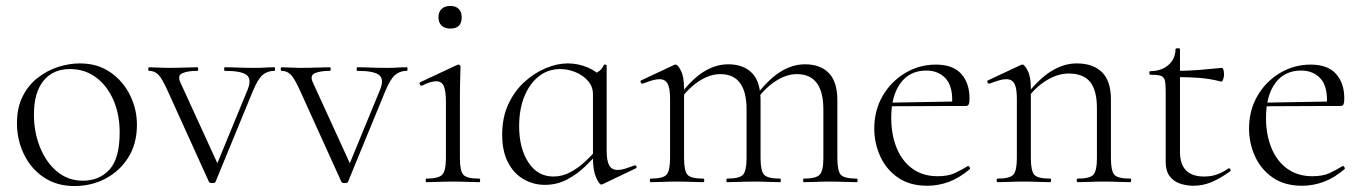

<svg xmlns="http://www.w3.org/2000/svg" viewBox="-20 -612 4584 645"><path d="M230 13Q171 13 127.5 -16Q84 -45 60.5 -93.5Q37 -142 37 -198Q37 -250 56 -288Q75 -326 106.5 -350.5Q138 -375 175 -387Q212 -399 248 -399Q308 -399 351 -369Q394 -339 417 -292Q440 -245 440 -193Q440 -129 411 -83Q382 -37 334.5 -12Q287 13 230 13ZM258 -5Q314 -5 348 -42.5Q382 -80 382 -167Q382 -228 361 -276Q340 -324 302.5 -352Q265 -380 215 -380Q158 -380 126 -340.5Q94 -301 94 -227Q94 -168 114.5 -117Q135 -66 172 -35.5Q209 -5 258 -5Z M902 -386Q904 -386 904 -380Q904 -374 902 -374Q878 -374 862 -360Q846 -346 829 -305L704 -1Q703 3 693.5 3Q684 3 682 -1L545 -303Q525 -348 512 -361Q499 -374 481 -374Q478 -374 478 -380Q478 -386 481 -386Q495 -386 511.5 -385Q528 -384 542 -384Q575 -384 599 -385Q623 -386 643 -386Q646 -386 646 -380Q646 -374 643 -374Q612 -374 593.5 -366.5Q575 -359 586 -335L716 -51L693 -22L812 -311Q826 -346 808.5 -360Q791 -374 735 -374Q733 -374 733 -380Q733 -386 735 -386Q759 -386 780.5 -385Q802 -384 836 -384Q857 -384 870 -385Q883 -386 902 -386Z M1347 -386Q1349 -386 1349 -380Q1349 -374 1347 -374Q1323 -374 1307 -360Q1291 -346 1274 -305L1149 -1Q1148 3 1138.5 3Q1129 3 1127 -1L990 -303Q970 -348 957 -361Q944 -374 926 -374Q923 -374 923 -380Q923 -386 926 -386Q940 -386 956.5 -385Q973 -384 987 -384Q1020 -384 1044 -385Q1068 -386 1088 -386Q1091 -386 1091 -380Q1091 -374 1088 -374Q1057 -374 1038.5 -366.5Q1020 -359 1031 -335L1161 -51L1138 -22L1257 -311Q1271 -346 1253.5 -360Q1236 -374 1180 -374Q1178 -374 1178 -380Q1178 -386 1180 -386Q1204 -386 1225.5 -385Q1247 -384 1281 -384Q1302 -384 1315 -385Q1328 -386 1347 -386Z M1412 0Q1410 0 1410 -6Q1410 -12 1412 -12Q1453 -12 1465.5 -25Q1478 -38 1478 -81V-270Q1478 -306 1471 -322.5Q1464 -339 1445 -339Q1436 -339 1424.5 -335.5Q1413 -332 1397 -324Q1393 -323 1390.5 -328.5Q1388 -334 1392 -336L1516 -394Q1519 -395 1520 -395Q1522 -395 1524.5 -393Q1527 -391 1527 -388Q1527 -381 1526 -349.5Q1525 -318 1525 -271V-81Q1525 -38 1536.5 -25Q1548 -12 1590 -12Q1593 -12 1593 -6Q1593 0 1590 0Q1573 0 1550 -1Q1527 -2 1501 -2Q1476 -2 1453 -1Q1430 0 1412 0ZM1493 -516Q1474 -516 1463.5 -526Q1453 -536 1453 -554Q1453 -572 1463.5 -582Q1474 -592 1493 -592Q1511 -592 1521 -582Q1531 -572 1531 -554Q1531 -516 1493 -516Z M1810 9Q1772 9 1739 -10Q1706 -29 1686.5 -66.5Q1667 -104 1667 -160Q1667 -217 1687.5 -261.5Q1708 -306 1741.5 -336.5Q1775 -367 1813.5 -383Q1852 -399 1887 -399Q1922 -399 1954 -385.5Q1986 -372 2004 -349L1972 -295Q1972 -321 1955.5 -340Q1939 -359 1913.5 -369.5Q1888 -380 1862 -380Q1821 -380 1790 -355.5Q1759 -331 1741.5 -288Q1724 -245 1724 -188Q1724 -114 1755 -66.5Q1786 -19 1839 -19Q1869 -19 1896 -33.5Q1923 -48 1946 -69.5Q1969 -91 1988 -113L1996 -106Q1974 -80 1946.5 -53.5Q1919 -27 1885 -9Q1851 9 1810 9ZM2000 8Q1993 8 1982.5 -16Q1972 -40 1972 -80V-361Q1986 -368 1994 -374Q2002 -380 2009 -394Q2010 -396 2014 -395Q2018 -394 2018 -392V-106Q2018 -72 2026.5 -56.5Q2035 -41 2055 -41Q2066 -41 2079 -45Q2092 -49 2111 -56Q2116 -58 2118 -53Q2120 -48 2115 -46L2004 7Q2002 8 2000 8Z M2680 0Q2678 0 2678 -6Q2678 -12 2680 -12Q2721 -12 2733.5 -25Q2746 -38 2746 -81V-244Q2746 -363 2657 -363Q2620 -363 2582.5 -337.5Q2545 -312 2516 -269L2512 -281Q2558 -343 2599.5 -369.5Q2641 -396 2684 -396Q2736 -396 2764.5 -366.5Q2793 -337 2793 -275V-81Q2793 -38 2804.5 -25Q2816 -12 2858 -12Q2861 -12 2861 -6Q2861 0 2858 0Q2841 0 2818 -1Q2795 -2 2769 -2Q2744 -2 2721 -1Q2698 0 2680 0ZM2423 0Q2420 0 2420 -6Q2420 -12 2423 -12Q2464 -12 2476 -25Q2488 -38 2488 -81V-244Q2488 -363 2400 -363Q2363 -363 2325.5 -337.5Q2288 -312 2259 -269L2255 -281Q2300 -343 2341.5 -369.5Q2383 -396 2426 -396Q2478 -396 2506.5 -366.5Q2535 -337 2535 -275V-81Q2535 -38 2547 -25Q2559 -12 2601 -12Q2603 -12 2603 -6Q2603 0 2601 0Q2583 0 2560.5 -1Q2538 -2 2512 -2Q2487 -2 2463.5 -1Q2440 0 2423 0ZM2166 0Q2163 0 2163 -6Q2163 -12 2166 -12Q2207 -12 2219 -25Q2231 -38 2231 -81V-281Q2231 -315 2223 -330.5Q2215 -346 2195 -346Q2185 -346 2171 -342Q2157 -338 2139 -331Q2135 -330 2132.5 -335Q2130 -340 2134 -342L2245 -394Q2247 -395 2250 -395Q2257 -395 2267.5 -374.5Q2278 -354 2278 -315V-81Q2278 -38 2289.5 -25Q2301 -12 2343 -12Q2346 -12 2346 -6Q2346 0 2343 0Q2326 0 2303 -1Q2280 -2 2255 -2Q2230 -2 2206.5 -1Q2183 0 2166 0Z M3095 12Q3036 12 2996.5 -15.5Q2957 -43 2937 -87Q2917 -131 2917 -180Q2917 -241 2945 -289.5Q2973 -338 3020.5 -366.5Q3068 -395 3124 -395Q3181 -395 3209 -364Q3237 -333 3237 -281Q3237 -268 3234.5 -262Q3232 -256 3225 -256H3178Q3183 -318 3158.5 -346.5Q3134 -375 3092 -375Q3036 -375 3005 -332.5Q2974 -290 2974 -216Q2974 -160 2992 -115.5Q3010 -71 3045 -45.5Q3080 -20 3130 -20Q3165 -20 3187.5 -30.5Q3210 -41 3231 -54Q3233 -56 3236.5 -51.5Q3240 -47 3238 -44Q3203 -14 3167.5 -1Q3132 12 3095 12ZM2961 -255 2960 -267 3188 -271V-256Z M3600 0Q3597 0 3597 -6Q3597 -12 3600 -12Q3641 -12 3653 -25Q3665 -38 3665 -81V-248Q3665 -309 3642 -337Q3619 -365 3570 -365Q3532 -365 3492.5 -340Q3453 -315 3424 -271L3420 -283Q3467 -345 3510 -372Q3553 -399 3597 -399Q3652 -399 3682 -369.5Q3712 -340 3712 -278V-81Q3712 -38 3723.5 -25Q3735 -12 3777 -12Q3780 -12 3780 -6Q3780 0 3777 0Q3760 0 3737 -1Q3714 -2 3689 -2Q3664 -2 3640.5 -1Q3617 0 3600 0ZM3331 0Q3328 0 3328 -6Q3328 -12 3331 -12Q3372 -12 3384 -25Q3396 -38 3396 -81V-281Q3396 -315 3388 -330.5Q3380 -346 3360 -346Q3350 -346 3336 -342Q3322 -338 3304 -331Q3300 -330 3297.5 -335Q3295 -340 3299 -342L3410 -394Q3412 -395 3415 -395Q3422 -395 3432.5 -374.5Q3443 -354 3443 -315V-81Q3443 -38 3454.5 -25Q3466 -12 3508 -12Q3511 -12 3511 -6Q3511 0 3508 0Q3491 0 3468 -1Q3445 -2 3420 -2Q3395 -2 3371.5 -1Q3348 0 3331 0Z M3989 12Q3965 12 3943.5 4.5Q3922 -3 3909 -20.5Q3896 -38 3896 -68V-306Q3896 -331 3893 -342.5Q3890 -354 3879 -357.5Q3868 -361 3844 -361Q3841 -361 3841 -367Q3841 -373 3844 -373Q3882 -373 3905.5 -394Q3929 -415 3929 -447Q3929 -450 3936.5 -450Q3944 -450 3944 -447V-102Q3944 -60 3964.5 -39.5Q3985 -19 4025 -19Q4052 -19 4072.5 -27.5Q4093 -36 4106 -46Q4110 -48 4113 -43.5Q4116 -39 4112 -36Q4075 -10 4047 1Q4019 12 3989 12ZM4082 -338Q4043 -348 4007.5 -350.5Q3972 -353 3932 -353V-374Q3971 -374 4007.5 -377Q4044 -380 4085 -384Q4088 -384 4090 -377.5Q4092 -371 4092 -361Q4092 -354 4089 -345.5Q4086 -337 4082 -338Z M4354 12Q4295 12 4255.5 -15.5Q4216 -43 4196 -87Q4176 -131 4176 -180Q4176 -241 4204 -289.5Q4232 -338 4279.5 -366.5Q4327 -395 4383 -395Q4440 -395 4468 -364Q4496 -333 4496 -281Q4496 -268 4493.5 -262Q4491 -256 4484 -256H4437Q4442 -318 4417.5 -346.5Q4393 -375 4351 -375Q4295 -375 4264 -332.5Q4233 -290 4233 -216Q4233 -160 4251 -115.5Q4269 -71 4304 -45.5Q4339 -20 4389 -20Q4424 -20 4446.5 -30.5Q4469 -41 4490 -54Q4492 -56 4495.5 -51.5Q4499 -47 4497 -44Q4462 -14 4426.5 -1Q4391 12 4354 12ZM4220 -255 4219 -267 4447 -271V-256Z"/></svg>

Font: Cormorant Infant Light Light
Style: Regular
Weight: 300
Version: Version 4.001